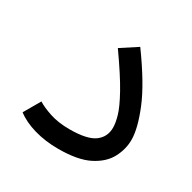

<svg xmlns="http://www.w3.org/2000/svg" viewBox="-114 -584 705 705"><g transform="rotate(30 238.5 -231.5)"><path d="M35 -45 75 -114Q95 -101 131 -89Q167 -77 215 -77Q289 -77 320 -99.5Q351 -122 351 -162Q351 -182 342.5 -211.5Q334 -241 306 -291.5Q278 -342 220 -424L289 -469Q369 -359 400.5 -282Q432 -205 432 -157Q432 -117 412 -79.5Q392 -42 345 -18Q298 6 215 6Q160 6 113 -7.5Q66 -21 35 -45Z"/></g></svg>

Font: Noto IKEA Arabic
Style: Regular
Weight: 400
Designer: Monotype Design Team
Foundry: Monotype Imaging Inc.
Version: Version 1.200